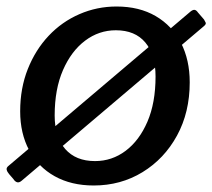

<svg xmlns="http://www.w3.org/2000/svg" viewBox="-33 -560 652 590"><path d="M34 -5Q26 2 19.5 0Q13 -2 8 -10L-5 -25Q-11 -32 -12.5 -38.5Q-14 -45 -6 -51L553 -525Q561 -531 566 -529.5Q571 -528 575 -522L594 -500Q597 -495 599 -490.5Q601 -486 594 -480ZM255 10Q186 10 135 -18.5Q84 -47 56.5 -98.5Q29 -150 29 -218Q29 -289 52.5 -348Q76 -407 116.5 -450Q157 -493 211 -516.5Q265 -540 325 -540Q395 -540 445.5 -510.5Q496 -481 523 -428.5Q550 -376 550 -307Q550 -215 511 -143.5Q472 -72 405 -31Q338 10 255 10ZM259 -65Q311 -65 353 -96.5Q395 -128 420 -186Q445 -244 445 -325Q445 -392 413.5 -429.5Q382 -467 323 -467Q271 -467 228.5 -435Q186 -403 160.5 -344.5Q135 -286 135 -205Q135 -139 167.5 -102Q200 -65 259 -65Z"/></svg>

Font: Libre Franklin Medium
Style: Italic
Weight: 500
Italic angle: -8°
Designer: Pablo Impallari, Rodrigo Fuenzalida, Nhung Nguyen
Foundry: Impallari Type
Version: Version 3.000